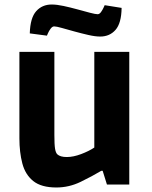

<svg xmlns="http://www.w3.org/2000/svg" viewBox="-20 -818 672 851"><path d="M230 13Q163 13 127.5 -15.5Q92 -44 79 -93.5Q66 -143 66 -205V-588H221V-220Q221 -177 224 -159Q227 -141 234 -134Q247 -122 276 -122Q305 -122 339.5 -135Q374 -148 398 -164V-588H553V0H454L435 -61H429Q389 -37 337.5 -12Q286 13 230 13ZM424 -656Q402 -656 371.5 -663Q341 -670 310 -678.5Q279 -687 254.5 -694Q230 -701 220 -701Q212 -701 204.5 -691Q197 -681 192.5 -670.5Q188 -660 188 -660L112 -670Q114 -739 140.5 -768.5Q167 -798 209 -798Q232 -798 262 -791.5Q292 -785 323 -776.5Q354 -768 378.5 -761.5Q403 -755 413 -755Q421 -755 428 -765Q435 -775 439.5 -785Q444 -795 444 -795L519 -783Q518 -715 492 -685.5Q466 -656 424 -656Z"/></svg>

Font: Ruda SemiBold
Style: Bold
Weight: 900
Designer: Mariela Monsalve and Angelina Sanchez
Foundry: Mariela Monsalve and Angelina Sanchez
Version: Version 2.000